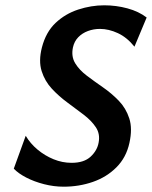

<svg xmlns="http://www.w3.org/2000/svg" viewBox="-20 -691 573 724"><path d="M220 13Q183 13 146 3.5Q109 -6 79 -21.5Q49 -37 32 -55L77 -179Q94 -150 121.5 -127Q149 -104 182 -90.5Q215 -77 250 -77Q297 -77 322 -100.5Q347 -124 352 -154Q358 -186 341.5 -211Q325 -236 295.5 -258.5Q266 -281 234 -304.5Q202 -328 175.5 -356.5Q149 -385 137 -423Q125 -461 138 -512Q153 -570 189.5 -604.5Q226 -639 275 -655Q324 -671 373 -671Q418 -671 460.5 -659.5Q503 -648 533 -625L487 -515Q459 -550 424.5 -566Q390 -582 357 -582Q333 -582 311.5 -574Q290 -566 275 -550.5Q260 -535 255 -512Q248 -478 263.5 -452.5Q279 -427 307.5 -405.5Q336 -384 368.5 -361.5Q401 -339 428 -311Q455 -283 467.5 -244.5Q480 -206 468 -152Q456 -97 419 -60Q382 -23 330 -5Q278 13 220 13Z"/></svg>

Font: Ysabeau Office
Style: Bold Italic
Weight: 700
Italic angle: -12°
Designer: Christian Thalmann (Catharsis Fonts)
Version: Version 2.001;gftools[0.9.30]; featfreeze: tnum,lnum,ss02